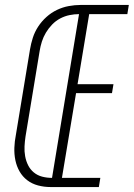

<svg xmlns="http://www.w3.org/2000/svg" viewBox="-20 -755 540 775"><path d="M184 0Q158 0 133.5 -6.5Q109 -13 90 -27.5Q71 -42 59 -63Q47 -84 42 -108.5Q37 -133 38 -159Q39 -185 44 -210L101 -555Q105 -579 112.5 -602.5Q120 -626 134 -647.5Q148 -669 167.5 -686.5Q187 -704 210 -715Q233 -726 257.5 -730.5Q282 -735 305 -735H500L494 -698H340L293 -415H438L432 -379H287L230 -37H385L379 0ZM190 -37 299 -698Q280 -698 260.5 -694Q241 -690 223 -680.5Q205 -671 190.5 -656Q176 -641 165.5 -623.5Q155 -606 149 -587Q143 -568 140 -549L83 -204Q80 -184 79 -164Q78 -144 81.5 -124.5Q85 -105 93.5 -88Q102 -71 116.5 -59Q131 -47 150 -42Q169 -37 190 -37Z"/></svg>

Font: Iosevka SS04 Extralight
Style: Italic
Weight: 200
Italic angle: -9°
Monospace: yes
Designer: Belleve Invis
Foundry: Belleve Invis
Version: Version 19.0.0; ttfautohint (v1.8.4)